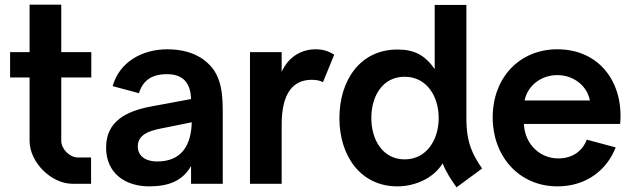

<svg xmlns="http://www.w3.org/2000/svg" viewBox="-20 -783 2702 818"><path d="M368 0H289C198 0 106 -92 106 -183V-453H23V-561H106V-763H241V-561H369V-453H241V-183C241 -148 277 -112 312 -112H368Z M649 -95C751 -95 794 -160 797 -262L663 -235C613 -225 567 -208 567 -159C567 -115 605 -95 649 -95ZM432 -154C432 -266 517 -310 627 -330L794 -361C792 -429 760 -467 692 -467C627 -467 589 -441 572 -386L460 -416C489 -520 587 -573 693 -573C755 -573 817 -558 863 -516C930 -458 929 -365 929 -292V0H794V-76C757 -10 694 11 616 11C512 11 432 -46 432 -154Z M1404 -550 1356 -433C1342 -440 1328 -443 1308 -443C1230 -443 1180 -388 1180 -252V0H1045V-561H1180V-477C1211 -545 1268 -573 1325 -573C1358 -573 1382 -564 1404 -550Z M1849 -280C1849 -187 1797 -104 1704 -104C1611 -104 1562 -187 1562 -280C1562 -374 1610 -456 1704 -456C1797 -456 1849 -374 1849 -280ZM1426 -280C1426 -118 1517 11 1673 11C1745 11 1825 -21 1866 -87C1880 -50 1904 -14 1925 15L2034 -65C1994 -124 1967 -173 1967 -279V-762H1832V-489C1790 -548 1746 -572 1673 -572C1514 -572 1426 -440 1426 -280Z M2354 -463C2286 -463 2228 -419 2215 -355H2493C2483 -413 2428 -463 2354 -463ZM2079 -282C2079 -455 2196 -573 2354 -573C2539 -573 2638 -425 2622 -255H2212C2216 -166 2283 -108 2358 -108C2419 -108 2461 -139 2480 -188L2603 -155C2568 -64 2483 11 2355 11C2189 11 2079 -120 2079 -282Z"/></svg>

Font: Swile Sans
Style: Bold
Weight: 700
Designer: Lord
Foundry: Lord
Version: Version 1.477;FEAKit 1.0